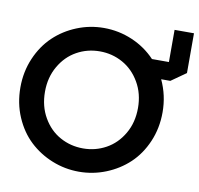

<svg xmlns="http://www.w3.org/2000/svg" viewBox="-84 -849 980 947"><g transform="rotate(10 406.0 -375.5)"><path d="M371.1 9.8Q300.8 9.8 236.3 -16.1Q171.9 -42 122.8 -88.1Q73.7 -134.3 44.4 -202.4Q15.1 -270.5 15.1 -350.1Q15.1 -428.7 44.4 -496.8Q73.7 -564.9 122.6 -611.3Q171.4 -657.7 236.1 -683.8Q300.8 -710 371.1 -710Q445.3 -710 512.9 -681.2Q580.6 -652.3 629.9 -600.1H714.8V-761.2H812V-562L737.8 -509.8H691.9Q727.1 -434.6 727.1 -350.1Q727.1 -270.5 697.8 -202.4Q668.5 -134.3 619.4 -88.1Q570.3 -42 505.6 -16.1Q440.9 9.8 371.1 9.8ZM138.2 -350.1Q138.2 -277.3 170.7 -221.2Q203.1 -165 255.9 -136Q308.6 -106.9 371.1 -106.9Q433.1 -106.9 485.8 -136Q538.6 -165 571.3 -221.2Q604 -277.3 604 -350.1Q604 -421.9 571.3 -478Q538.6 -534.2 485.8 -563.5Q433.1 -592.8 371.1 -592.8Q308.6 -592.8 255.9 -563.5Q203.1 -534.2 170.7 -478Q138.2 -421.9 138.2 -350.1Z"/></g></svg>

Font: Cakra Normal
Style: Regular
Weight: 400
Designer: Lucia Kollert, Vojtech Kollert
Foundry: OoM Type
Version: Version 1.000;Glyphs 3.1.1 (3148)